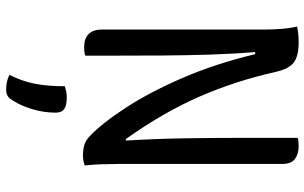

<svg xmlns="http://www.w3.org/2000/svg" viewBox="-208 -542 1015 640"><g transform="rotate(90 300.0 -221.5)"><path d="M165 2Q156 6 136 6Q109 6 93.5 -8.5Q78 -23 78 -54V-596Q78 -618 76 -648Q74 -678 68 -704Q84 -707 96 -708Q108 -709 121 -709Q166 -709 187.5 -693Q209 -677 219 -633Q249 -499 301.5 -378.5Q354 -258 443 -133H448Q442 -235 440.5 -330.5Q439 -426 439 -530V-706Q448 -709 467 -709Q493 -709 509.5 -696.5Q526 -684 526 -654V-109Q526 -81 527 -52.5Q528 -24 531 4Q515 10 498 10Q478 10 463 5.5Q448 1 434 -12Q390 -54 338.5 -133Q287 -212 239.5 -321.5Q192 -431 160 -564H153Q159 -493 161.5 -413.5Q164 -334 164.5 -253.5Q165 -173 165 -99ZM267 70Q278 67 286 65.5Q294 64 305 64Q331 64 343 72.5Q355 81 355 101Q355 140 343.5 178.5Q332 217 315 243Q307 257 298.5 261.5Q290 266 279 266Q250 266 229 255Q250 214 258.5 171Q267 128 267 70Z"/></g></svg>

Font: Recursive Mn Csl St
Style: Regular
Weight: 400
Monospace: yes
Version: Version 1.079;hotconv 1.0.112;makeotfexe 2.5.65598; ttfautoh